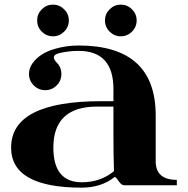

<svg xmlns="http://www.w3.org/2000/svg" viewBox="-20 -822 834 852"><path d="M108.6 -493.9Q108.6 -519 123.8 -540.5Q156.7 -586.7 224.6 -605.5Q275.6 -620.1 328.6 -620.1Q670.9 -620.1 670.9 -309.6V-106Q670.9 -23.9 764.6 -23.9V0H530.3Q518.6 0 505.6 -19.5Q492.7 -39.1 488 -36.1Q429 10.7 342.8 10.7Q29.3 10.7 29.3 -167Q29.3 -373 430.7 -373H483.4V-426.8Q483.4 -596.2 328.6 -596.2Q286.6 -596.2 245.6 -586.9Q219 -581.1 219 -567.1Q219 -557.6 231.4 -544.4Q252.4 -523.9 252.4 -493.7Q252.4 -463.9 231.4 -442.9Q210.4 -421.9 180.7 -421.9Q150.9 -421.9 129.9 -442.9Q108.9 -463.9 108.6 -493.9ZM483.4 -349.1H411.1Q216.8 -349.1 216.8 -167Q216.8 -13.2 342.8 -13.2Q426 -13.2 485.8 -62.5Q483.4 -135.3 483.4 -215.1ZM466.6 -681.6Q445.8 -702.4 445.8 -731.2Q445.8 -760 466.6 -780.8Q487.3 -801.5 516.1 -801.5Q544.9 -801.5 565.7 -780.8Q586.4 -760 586.4 -731.2Q586.4 -702.4 565.7 -681.6Q544.9 -660.9 516.1 -660.9Q487.3 -660.9 466.6 -681.6ZM165.5 -681.6Q144.8 -702.4 144.8 -731.2Q144.8 -760 165.5 -780.8Q186.3 -801.5 215.1 -801.5Q243.9 -801.5 264.6 -780.8Q285.4 -760 285.4 -731.2Q285.4 -702.4 264.6 -681.6Q243.9 -660.9 215.1 -660.9Q186.3 -660.9 165.5 -681.6Z"/></svg>

Font: itsadzoke
Style: Regular
Weight: 700
Width: 7
Version: Version 0.45